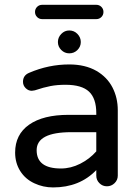

<svg xmlns="http://www.w3.org/2000/svg" viewBox="-20 -781 589 811"><path d="M127.9 -730.5Q127.9 -743.2 136.7 -752Q145.5 -760.7 158.2 -760.7H386.7Q399.4 -760.7 408.2 -752Q417 -743.2 417 -730.5Q417 -717.8 408.2 -709Q399.4 -700.2 386.7 -700.2H158.2Q145.5 -700.2 136.7 -709Q127.9 -717.8 127.9 -730.5ZM224.6 -603.5Q224.6 -623 238.8 -637.7Q252.9 -652.3 272.5 -652.3Q293 -652.3 307.1 -637.7Q321.3 -623 321.3 -603.5Q321.3 -584 307.1 -569.8Q293 -555.7 272.5 -555.7Q252.9 -555.7 238.8 -569.8Q224.6 -584 224.6 -603.5ZM125 -6.8Q86.9 -24.4 65.4 -58.6Q43.9 -92.8 43.9 -136.7Q43.9 -212.9 103 -254.4Q162.1 -295.9 269.5 -295.9H386.7V-302.7Q386.7 -365.2 356 -394Q325.2 -422.9 256.8 -422.9Q221.7 -422.9 193.4 -417.5Q165 -412.1 127 -399.4L114.3 -397.5Q99.6 -397.5 88.4 -408.7Q77.1 -419.9 77.1 -435.5Q77.1 -462.9 103.5 -473.6Q185.5 -508.8 272.5 -508.8Q339.8 -508.8 387.7 -481.4Q432.6 -455.1 455.1 -411.6Q477.5 -368.2 477.5 -315.4V-39.1Q477.5 -20.5 463.9 -7.3Q450.2 5.9 431.6 5.9Q413.1 5.9 399.9 -7.3Q386.7 -20.5 386.7 -39.1V-62.5Q316.4 10.7 204.1 10.7Q162.1 10.7 125 -6.8ZM386.7 -141.6V-222.7H281.2Q134.8 -222.7 134.8 -146.5Q134.8 -69.3 237.3 -69.3Q279.3 -69.3 318.8 -89.4Q358.4 -109.4 386.7 -141.6Z"/></svg>

Font: KTXP_ComRound
Style: Medium
Weight: 500
Version: Version 1.01;May 16, 2022;FontCreator 13.0.0.2683 64-bit